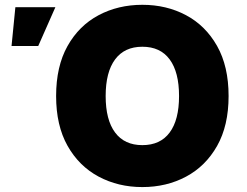

<svg xmlns="http://www.w3.org/2000/svg" viewBox="-20 -757 1011 787"><path d="M563.5 9.8Q464.4 9.8 384 -33.2Q303.7 -76.2 256.8 -159.4Q210 -242.7 210 -363.3Q210 -484.9 256.8 -568.4Q303.7 -651.9 384 -694.6Q464.4 -737.3 563.5 -737.3Q662.6 -737.3 742.7 -694.6Q822.8 -651.9 869.9 -568.4Q917 -484.9 917 -363.3Q917 -242.2 869.9 -158.9Q822.8 -75.7 742.7 -33Q662.6 9.8 563.5 9.8ZM563.5 -162.1Q637.2 -162.1 675.5 -213.9Q713.9 -265.6 713.9 -363.3Q713.9 -461.4 675.5 -513.4Q637.2 -565.4 563.5 -565.4Q490.2 -565.4 451.7 -513.4Q413.1 -461.4 413.1 -363.3Q413.1 -265.6 451.7 -213.9Q490.2 -162.1 563.5 -162.1ZM27.3 -568.4 43 -727.5H207L136.7 -568.4Z"/></svg>

Font: Inter Black
Style: Regular
Weight: 900
Designer: Rasmus Andersson
Foundry: rsms
Version: Version 4.000;git-a52131595